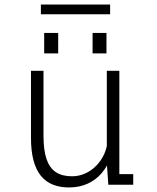

<svg xmlns="http://www.w3.org/2000/svg" viewBox="-20 -811 690 843"><path d="M282.5 12Q243.5 12 212.5 -0.2Q181.5 -12.5 160 -38.5Q138.5 -64.5 127.2 -106.2Q116 -148 116 -206V-500H171V-214.5Q171 -151 184.5 -112Q198 -73 225.5 -55Q253 -37 296 -37Q326 -37 353.2 -49Q380.5 -61 402.2 -83Q424 -105 437.5 -134.5Q451 -164 452.5 -198L477.5 -195Q477.5 -155 464.5 -117.8Q451.5 -80.5 426.8 -51.2Q402 -22 365.8 -5Q329.5 12 282.5 12ZM455.5 0 449 -96V-500H504V-29L487.5 -46.5H565V0ZM174 -666.5H235.5V-576.5H174ZM386.5 -666.5H447.5V-576.5H386.5ZM159.5 -748.5V-791H463.5V-748.5Z"/></svg>

Font: Trispace Thin ExtraLight
Style: Regular
Weight: 250
Version: Version 1.210